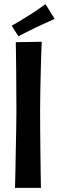

<svg xmlns="http://www.w3.org/2000/svg" viewBox="-20 -904 283 924"><path d="M56 -701 181 -703Q181 -703 180 -683.5Q179 -664 178 -631.5Q177 -599 176 -556Q175 -513 174 -465.5Q173 -418 173 -371Q173 -323 173.5 -271.5Q174 -220 174.5 -172Q175 -124 175.5 -85Q176 -46 176.5 -23Q177 0 177 0H52Q52 0 53 -26Q54 -52 54.5 -93.5Q55 -135 56 -184Q57 -233 58 -281.5Q59 -330 59 -369Q59 -410 58.5 -457.5Q58 -505 58 -552Q58 -599 57 -638.5Q56 -678 56 -701ZM69 -729 36 -780Q55 -791 75.5 -803Q96 -815 116 -828Q131 -837 144.5 -846Q158 -855 172 -865Q186 -875 199 -884L243 -813Q228 -806 212 -799Q196 -792 181 -785Q166 -778 151 -771Q137 -764 123 -757Q109 -750 95.5 -743.5Q82 -737 69 -729Z"/></svg>

Font: Truculenta
Style: Bold
Weight: 700
Designer: Ivan Castro, Eva Sanz & Omnibus-Type Team
Foundry: Omnibus-Type
Version: Version 1.002